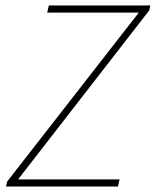

<svg xmlns="http://www.w3.org/2000/svg" viewBox="-20 -680 568 700"><path d="M2 0 6 -18 486 -634H152L158 -660H528L524 -642L46 -26H416L410 0Z"/></svg>

Font: TypoPRO Source Sans Pro
Style: Italic
Weight: 200
Italic angle: -11°
Designer: Paul D. Hunt
Foundry: Adobe Systems Incorporated
Version: Version 1.075;PS 2.000;hotconv 1.0.86;makeotf.lib2.5.63406